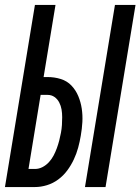

<svg xmlns="http://www.w3.org/2000/svg" viewBox="-29 -755 567 775"><path d="M314 0 435 -735H518L397 0ZM-9 0 112 -735H195L147 -444H163Q191 -444 216.5 -436Q242 -428 259.5 -409.5Q277 -391 287 -367Q297 -343 301 -316.5Q305 -290 303.5 -262.5Q302 -235 297 -207Q293 -183 286.5 -159Q280 -135 269 -111.5Q258 -88 242.5 -67Q227 -46 206 -30.5Q185 -15 160.5 -7.5Q136 0 112 0ZM86 -73H112Q128 -73 142.5 -80.5Q157 -88 168.5 -100.5Q180 -113 187.5 -127.5Q195 -142 200.5 -157Q206 -172 210 -187.5Q214 -203 217 -219Q220 -235 221 -250.5Q222 -266 222 -282Q222 -298 219.5 -313Q217 -328 210 -341.5Q203 -355 191 -363.5Q179 -372 163 -372H135Z"/></svg>

Font: Iosevka Medium Oblique
Style: Regular
Weight: 500
Italic angle: -9°
Monospace: yes
Designer: Belleve Invis
Foundry: Belleve Invis
Version: Version 32.5.0; ttfautohint (v1.8.4)